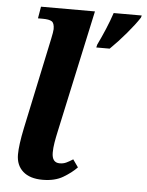

<svg xmlns="http://www.w3.org/2000/svg" viewBox="-54 -804 655 858"><g transform="rotate(5 273.5 -375.0)"><path d="M360 -613Q377 -648 393 -686Q409 -724 421 -760H547L544 -750Q524 -719 488 -676.5Q452 -634 417 -600H357ZM169 10Q112 10 81 -17.5Q50 -45 50 -93Q50 -114 54 -144Q58 -174 66 -212L153 -622Q156 -635 158 -648Q160 -661 160 -665Q160 -692 148 -699.5Q136 -707 107 -707H86L95 -760H337L218 -211Q212 -184 208 -160Q204 -136 204 -115Q204 -70 239 -70Q255 -70 268 -76Q281 -82 298 -93L322 -59Q298 -34 261 -12Q224 10 169 10Z"/></g></svg>

Font: Noto Serif
Style: Bold Italic
Weight: 700
Italic angle: -12°
Designer: Monotype Design Team
Foundry: Monotype Imaging Inc.
Version: Version 2.013